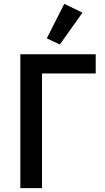

<svg xmlns="http://www.w3.org/2000/svg" viewBox="-20 -981 545 1001"><path d="M86 0V-698H479V-598H199V0ZM410 -915 292 -749 224 -781 315 -961Z"/></svg>

Font: IBM Plex Sans Medium
Style: Regular
Weight: 500
Designer: Mike Abbink, Paul van der Laan, Pieter van Rosmalen
Foundry: Bold Monday
Version: Version 3.201